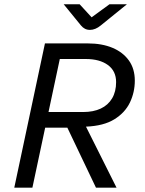

<svg xmlns="http://www.w3.org/2000/svg" viewBox="-20 -869 672 889"><path d="M46.1 0 188.1 -668H386.7Q452.2 -668 500.8 -647.6Q549.4 -627.2 576.8 -588.9Q604.2 -550.6 604.2 -495.6Q604.2 -442.1 581.7 -394.7Q559.1 -347.4 509.6 -316.7Q460.1 -286 378.1 -282.6L519.6 0H424.4L291.8 -278H189.2L130 0ZM204.6 -350.3H364.8Q412.4 -350.3 446.5 -366.3Q480.5 -382.3 499.1 -413.6Q517.6 -444.8 517.6 -488.8Q517.6 -540.2 479.6 -568Q441.5 -595.8 377.3 -595.8H256.9ZM396.6 -730.6Q383.3 -730.6 373.1 -736Q362.9 -741.3 354.9 -751.1L275 -849.1H348.9L404.2 -788.8L486.7 -849.1H567.5L446.5 -751.1Q421.5 -730.6 396.6 -730.6Z"/></svg>

Font: Atkinson Hyperlegible Mono ExtraLight
Style: Italic
Weight: 200
Italic angle: -12°
Monospace: yes
Designer: Elliott Scott, Megan Eiswerth, Linus Boman, Theodore Petrosky, Letters from Sweden
Foundry: Applied Design Works, Letters from Sweden
Version: Version 2.001